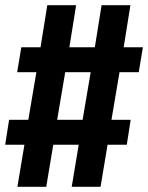

<svg xmlns="http://www.w3.org/2000/svg" viewBox="-30 -737 570 739"><path d="M37 -18 64 -180H-10L5 -276H79L110 -459H36L52 -555H126L152 -717H263L237 -555H335L361 -717H472L446 -555H520L504 -459H430L399 -276H473L458 -180H384L357 -18H246L273 -180H175L148 -18ZM190 -276H288L319 -459H221Z"/></svg>

Font: Iosevka Curly Slab
Style: Bold Italic
Weight: 700
Italic angle: -9°
Monospace: yes
Designer: Belleve Invis
Foundry: Belleve Invis
Version: Version 22.1.2; ttfautohint (v1.8.4)